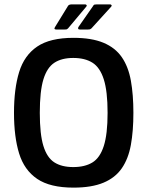

<svg xmlns="http://www.w3.org/2000/svg" viewBox="-20 -850 675 878"><path d="M44 -334Q44 -444 67.5 -520.5Q91 -597 150 -637Q209 -677 316 -677Q399 -677 453 -654.5Q507 -632 537 -588.5Q567 -545 578.5 -481Q590 -417 590 -334Q590 -251 578.5 -187.5Q567 -124 537 -80.5Q507 -37 453 -14.5Q399 8 316 8Q209 8 150 -32Q91 -72 67.5 -148Q44 -224 44 -334ZM162 -334Q162 -236 178.5 -182.5Q195 -129 228.5 -107.5Q262 -86 315 -86Q368 -86 402.5 -107Q437 -128 454.5 -182Q472 -236 472 -334Q472 -433 454.5 -487.5Q437 -542 402.5 -563.5Q368 -585 315 -585Q262 -585 228.5 -563Q195 -541 178.5 -487Q162 -433 162 -334ZM291 -720Q288 -717 285.5 -716Q283 -715 273 -715H238Q224 -715 232 -727L291 -823Q295 -830 309 -830H369Q374 -830 376 -826.5Q378 -823 374 -819ZM398 -720Q395 -718 392.5 -716.5Q390 -715 380 -715H346Q339 -715 337.5 -718.5Q336 -722 339 -727L406 -823Q408 -828 412 -829Q416 -830 423 -830H483Q488 -830 490 -826.5Q492 -823 488 -819Z"/></svg>

Font: Glory Thin SemiBold
Style: Regular
Weight: 600
Version: Version 1.011